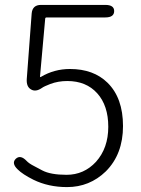

<svg xmlns="http://www.w3.org/2000/svg" viewBox="-20 -749 575 782"><path d="M253 13Q177 13 116 -17Q72 -39 52 -59Q26 -84 44 -102Q63 -120 88 -94Q98 -83 120 -72Q136 -64 152 -55Q186 -37 251 -37Q322 -37 371 -90Q421 -146 421 -232.5Q421 -319 376 -369Q331 -419 254 -419Q217 -419 185 -407Q159 -397 151 -391Q125 -373 106 -385Q87 -396 89 -427L109 -694Q112 -729 147 -729H409Q445 -729 445 -704Q445 -678 409 -678H170Q164 -678 164 -672L143 -438Q143 -433 147 -436Q201 -468 265 -468Q361 -468 418 -412Q481 -350 481 -235.5Q481 -121 411 -51Q345 13 253 13Z"/></svg>

Font: Resource Han Rounded CN Light
Style: Regular
Weight: 300
Designer: Cyano Hao (round all glyphs); Ryoko NISHIZUKA 西塚涼子 (kana, bopomofo & ideographs); Paul D. Hunt (Latin, Greek & Cyrillic)
Foundry: Cyano Hao
Version: 0.990